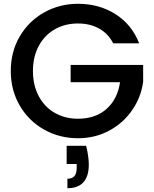

<svg xmlns="http://www.w3.org/2000/svg" viewBox="-20 -724 813 1014"><path d="M578 -495Q551 -547 503 -573.5Q455 -600 392 -600Q323 -600 269 -569Q215 -538 184.5 -481Q154 -424 154 -349Q154 -274 184.5 -216.5Q215 -159 269 -128Q323 -97 392 -97Q485 -97 543 -149Q601 -201 614 -290H353V-381H736V-292Q725 -211 678.5 -143Q632 -75 557.5 -34.5Q483 6 392 6Q294 6 213 -39.5Q132 -85 84.5 -166Q37 -247 37 -349Q37 -451 84.5 -532Q132 -613 213.5 -658.5Q295 -704 392 -704Q503 -704 589.5 -649.5Q676 -595 715 -495ZM435 46Q449 104 449 145Q449 207 420.5 238.5Q392 270 336 270V220Q361 220 373 206Q385 192 385 163V142H332V46Z"/></svg>

Font: A Bank Premium Med
Style: Regular
Weight: 500
Designer: Ninad Kale (Devanagari), Jonny Pinhorn (Latin), Htun Naung (Myanmar)
Foundry: Indian Type Foundry
Version: 4.004